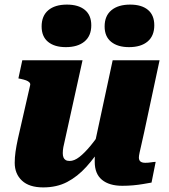

<svg xmlns="http://www.w3.org/2000/svg" viewBox="-20 -803 733 835"><path d="M263 -197Q258 -177 255.5 -163Q253 -149 253 -137Q253 -126 256 -118.5Q259 -111 265.5 -107Q272 -103 283 -103Q303 -103 325.5 -120.5Q348 -138 374 -169.5Q400 -201 427 -243L430 -177Q394 -120 355.5 -77.5Q317 -35 272 -11.5Q227 12 168 12Q107 12 75.5 -17.5Q44 -47 44 -95Q44 -118 47.5 -143Q51 -168 58 -200L111 -432Q113 -439 108 -444.5Q103 -450 93.5 -453.5Q84 -457 70 -460L60 -462L77 -541H339ZM607 -228Q600 -196 595 -174.5Q590 -153 587 -139Q584 -125 584 -118Q584 -106 591 -100.5Q598 -95 612 -95Q625 -95 637 -97Q649 -99 657 -99L639 -9Q622 -6 601.5 -2.5Q581 1 558.5 3Q536 5 512 5Q455 5 423.5 -21Q392 -47 392 -99Q392 -104 392 -110.5Q392 -117 392.5 -126.5Q393 -136 394 -147L383 -136L470 -541H674ZM266 -598Q318 -598 347.5 -622.5Q377 -647 377 -693Q377 -737 349 -760Q321 -783 271 -783Q219 -783 190 -758.5Q161 -734 161 -688Q161 -644 189 -621Q217 -598 266 -598ZM541 -598Q593 -598 622 -622.5Q651 -647 651 -693Q651 -737 623.5 -760Q596 -783 546 -783Q494 -783 464.5 -758.5Q435 -734 435 -688Q435 -644 463.5 -621Q492 -598 541 -598Z"/></svg>

Font: Roboto Serif ExtraBold
Style: Italic
Weight: 800
Italic angle: -10°
Version: Version 1.007